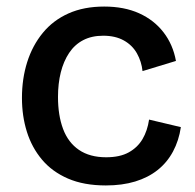

<svg xmlns="http://www.w3.org/2000/svg" viewBox="-20 -553 595 586"><path d="M303 13Q236 13 187.5 -8Q139 -29 108 -66Q77 -103 62 -151Q47 -199 47 -254Q47 -313 63 -363.5Q79 -414 110.5 -452.5Q142 -491 189 -512Q236 -533 298 -533Q359 -533 404.5 -512.5Q450 -492 479 -454.5Q508 -417 517 -367L415 -336Q412 -365 398 -390Q384 -415 358 -429.5Q332 -444 295 -444Q260 -444 234 -430.5Q208 -417 191 -391.5Q174 -366 165.5 -332Q157 -298 157 -257Q157 -201 172.5 -159.5Q188 -118 221 -95.5Q254 -73 304 -73Q346 -73 373 -88Q400 -103 415 -128.5Q430 -154 435 -188L532 -165Q526 -124 508 -90.5Q490 -57 461 -34Q432 -11 392.5 1Q353 13 303 13Z"/></svg>

Font: Bricolage Grotesque 96pt ExtraBold Medium
Style: Regular
Weight: 500
Version: Version 1.001;gftools[0.9.33.dev8+g029e19f]